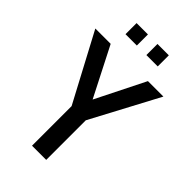

<svg xmlns="http://www.w3.org/2000/svg" viewBox="-267 -967 1053 1053"><g transform="rotate(45 259.0 -440.5)"><path d="M523 -700 314 -307V0H204V-307L-5 -700H114L260 -414L403 -700ZM134 -881H222V-795H134ZM296 -881H384V-795H296Z"/></g></svg>

Font: Cabin Condensed SemiBold
Style: Regular
Weight: 600
Width: 3
Designer: Pablo Impallari
Foundry: Pablo Impallari. http://www.impallari.com Igino Marini. http://www.ikern.com
Version: Version 2.001